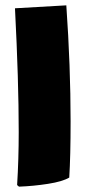

<svg xmlns="http://www.w3.org/2000/svg" viewBox="-20 -659 332 718"><path d="M44 33Q50 -63 50 -165Q50 -357 36 -628L228 -639Q244 -410 244 -205Q244 -76 239 5Q214 20 159.5 28.5Q105 37 51 39Z"/></svg>

Font: Lalezar
Style: Bold
Weight: 700
Designer: Borna Izadpanah
Foundry: Borna Izadpanah
Version: Version 1.003;January 24, 2021;FontCreator 13.0.0.2683 64-bi